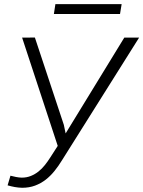

<svg xmlns="http://www.w3.org/2000/svg" viewBox="-20 -892 689 924"><path d="M287.1 -291.5 295.9 -250 578.1 -710.9H649.4L278.3 -120.6Q261.7 -93.3 242.4 -69.3Q223.1 -45.4 200 -27.3Q176.8 -9.3 148.7 1.2Q120.6 11.7 86.4 11.7Q68.4 11.2 51 8.1Q33.7 4.9 16.6 0L30.3 -46.4Q43.5 -43 56.9 -40.3Q70.3 -37.6 84.5 -37.1Q108.4 -37.1 128.4 -45.2Q148.4 -53.2 165.3 -66.7Q182.1 -80.1 196 -97.7Q210 -115.2 221.7 -133.8L257.8 -189.9L86.4 -710.9L147.9 -711.4ZM557.6 -824.7H239.3L246.6 -872.1H565.4Z"/></svg>

Font: Roboto Mono Light
Style: Italic
Weight: 300
Designer: Google
Version: Version 2.000985; 2015; ttfautohint (v1.3)